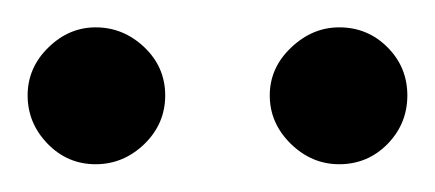

<svg xmlns="http://www.w3.org/2000/svg" viewBox="-20 -616 315 139"><path d="M274.9 -546.9Q274.9 -526.4 260.5 -511.7Q246.1 -497.1 225.6 -497.1Q205.6 -497.1 190.4 -512Q175.3 -526.9 175.3 -546.9Q175.3 -566.9 190.7 -581.5Q206.1 -596.2 225.6 -596.2Q246.1 -596.2 260.5 -581.8Q274.9 -567.4 274.9 -546.9ZM99.6 -546.9Q99.6 -526.4 84.5 -511.7Q69.3 -497.1 49.3 -497.1Q28.8 -497.1 14.4 -512Q0 -526.9 0 -546.9Q0 -566.9 14.9 -581.5Q29.8 -596.2 49.3 -596.2Q69.3 -596.2 84.5 -581.8Q99.6 -567.4 99.6 -546.9Z"/></svg>

Font: Scheherazade New Medium
Style: Regular
Weight: 500
Designer: SIL International
Foundry: SIL International
Version: Version 4.000